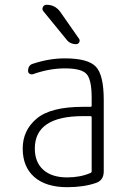

<svg xmlns="http://www.w3.org/2000/svg" viewBox="-20 -775 540 805"><path d="M328.1 -288.1Q126 -288.1 126 -152.3Q126 -94.7 161.6 -63Q197.3 -31.2 261.7 -31.2Q316.4 -31.2 359.4 -49.8Q364.3 -51.8 364.3 -56.6V-283.2Q364.3 -288.1 359.4 -288.1ZM261.7 9.8Q172.9 9.8 124 -32.7Q75.2 -75.2 75.2 -152.3Q75.2 -228.5 133.8 -277.8Q192.4 -327.1 328.1 -327.1H359.4Q364.3 -327.1 364.3 -332V-365.2Q364.3 -441.4 342.8 -464.8Q321.3 -488.3 252 -488.3Q186.5 -488.3 118.2 -463.9Q110.4 -461.9 104 -465.8Q97.7 -469.7 97.7 -477.5Q97.7 -502 118.2 -507.8Q186.5 -530.3 252 -530.3Q348.6 -530.3 381.8 -495.6Q415 -460.9 415 -355.5V-56.6Q415 -18.6 381.8 -7.8Q331.1 9.8 261.7 9.8ZM175.8 -754.9Q210.9 -754.9 232.4 -725.6L311.5 -612.3Q316.4 -605.5 312 -597.7Q307.6 -589.8 299.8 -589.8Q272.5 -589.8 257.8 -610.4L162.1 -727.5Q155.3 -735.4 159.7 -745.1Q164.1 -754.9 174.8 -754.9Z"/></svg>

Font: Rounded-L Mgen+ 1mn light
Style: Regular
Weight: 200
Designer: [Source Han Sans]
Ryoko NISHIZUKA  (kana & ideographs); Paul D. Hunt (Latin, Greek & Cyrillic); Wenlong ZHANG  (bopomofo
Version: Version 1.059.20150602